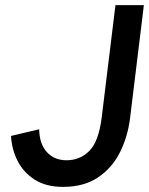

<svg xmlns="http://www.w3.org/2000/svg" viewBox="-20 -720 583 750"><path d="M23 -189 133 -215Q134 -158 163 -126Q192 -94 240 -94Q292 -94 328.5 -130Q365 -166 377 -259L431 -700H542L488 -258Q479 -186 448.5 -125Q418 -64 363 -27Q308 10 226 10Q160 10 116 -18Q72 -46 49 -91Q26 -136 23 -189Z"/></svg>

Font: Haskoy SemiBold
Style: Italic
Weight: 600
Designer: Ertekin Erdin
Foundry: Ertekin Erdin
Version: Version 2.000; ttfautohint (v1.8.4.7-5d5b)